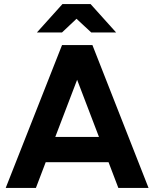

<svg xmlns="http://www.w3.org/2000/svg" viewBox="-20 -921 756 941"><path d="M512 -126H204L156 0H8L284 -700H433L708 0H560ZM465 -250 358 -530 251 -250ZM355 -829 284 -762H161L286 -901H424L549 -762H427Z"/></svg>

Font: Oak Sans
Style: Bold
Weight: 700
Designer: Erik Kennedy, Walven
Foundry: Erik Kennedy, Walven
Version: Version 1.000